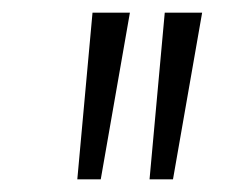

<svg xmlns="http://www.w3.org/2000/svg" viewBox="-20 -800 359 303"><path d="M139 -517H102L126 -780H185ZM253 -517H216L240 -780H299Z"/></svg>

Font: Tanohe Sans Light
Style: Italic
Weight: 300
Designer: Village Type and Design LLC & Cristiano Sobral
Foundry: Cooper Hewitt Smithsonian Design Museum
Version: Version 1.00;September 29, 2021;FontCreator 13.0.0.2655 64-b